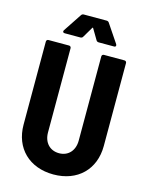

<svg xmlns="http://www.w3.org/2000/svg" viewBox="-131 -968 820 1057"><g transform="rotate(15 279.5 -439.0)"><path d="M137 -759H226C232 -759 238 -761 241 -767L276 -826C278 -830 280 -830 282 -826L317 -767C320 -761 326 -759 332 -759H419C425 -759 429 -762 429 -767C429 -769 428 -772 427 -774L357 -878C354 -883 349 -886 343 -886H212C206 -886 201 -883 198 -878L129 -774C124 -766 128 -759 137 -759ZM278 8C415 8 506 -81 506 -215V-688C506 -695 501 -700 494 -700H377C370 -700 365 -695 365 -688V-208C365 -151 330 -113 278 -113C225 -113 190 -151 190 -208V-688C190 -695 185 -700 178 -700H61C54 -700 49 -695 49 -688V-215C49 -81 140 8 278 8Z"/></g></svg>

Font: Barlow Semi Condensed
Style: Bold
Weight: 700
Width: 4
Designer: Jeremy Tribby
Foundry: Tribby Type
Version: Version 1.422;hotconv 1.0.109;makeotfexe 2.5.65596